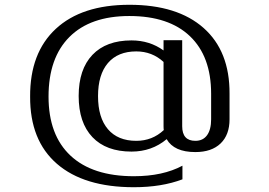

<svg xmlns="http://www.w3.org/2000/svg" viewBox="-20 -637 1124 803"><path d="M540 146Q331 146 218 48Q105 -50 106 -233Q105 -416 213.5 -516.5Q322 -617 521 -617Q722 -617 831.5 -520Q941 -423 940 -245V-138Q940 -73 902.5 -37Q865 -1 797 -1Q708 -1 677 -55Q615 -3 530 -3Q424 -3 366.5 -63.5Q309 -124 309 -235.5Q309 -347 366.5 -407.5Q424 -468 530 -468Q606 -468 664 -426V-469H742V-109Q742 -48 797 -48Q829 -48 846 -71.5Q863 -95 863 -138V-245Q863 -401 774.5 -485.5Q686 -570 521 -570Q358 -570 270.5 -482.5Q183 -395 183 -233Q183 -72 275 14Q367 100 540 100Q661 100 743 56V113Q656 146 540 146ZM550 -48Q617 -48 665 -93Q664 -99 664 -109V-378Q616 -422 550 -422Q473 -422 431.5 -373.5Q390 -325 390 -235Q390 -145 431.5 -96.5Q473 -48 550 -48Z"/></svg>

Font: RIT Lekha
Style: Regular
Weight: 400
Designer: Rahul Radhakrishnan
Version: 1.0